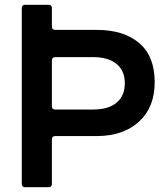

<svg xmlns="http://www.w3.org/2000/svg" viewBox="-20 -783 693 803"><path d="M85 0Q79 0 75 -3.5Q71 -7 71 -14V-749Q71 -756 75 -759.5Q79 -763 85 -763H183Q197 -763 197 -749V-672Q197 -658 211 -658H385Q497 -658 562 -603Q627 -548 627 -439Q627 -334 561 -274Q495 -214 385 -214H211Q197 -214 197 -200V-14Q197 0 183 0ZM371 -325Q433 -325 467.5 -353.5Q502 -382 502 -435Q502 -487 467.5 -515.5Q433 -544 371 -544H211Q197 -544 197 -530V-339Q197 -325 211 -325Z"/></svg>

Font: Open Sauce Two SemiBold
Style: Regular
Weight: 600
Designer: Alfredo Marco Pradil
Foundry: Creative Sauce Fz LLC
Version: Version 1.477